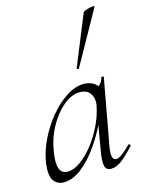

<svg xmlns="http://www.w3.org/2000/svg" viewBox="-113 -799 659 879"><g transform="rotate(-15 216.0 -359.0)"><path d="M80 13Q48 13 31.5 -11Q15 -35 22 -91Q30 -146 56.5 -200.5Q83 -255 120.5 -300Q158 -345 200.5 -372Q243 -399 282 -399Q300 -399 317 -392.5Q334 -386 346 -371Q358 -356 360 -332L322 -357Q333 -359 349 -373.5Q365 -388 368 -407Q370 -410 375.5 -409Q381 -408 380 -406L322 -89Q312 -28 338 -28Q350 -28 368 -41.5Q386 -55 408 -77Q411 -80 415 -76Q419 -72 416 -69Q383 -32 356.5 -11.5Q330 9 304 9Q281 9 275.5 -12.5Q270 -34 280 -89L304 -229L320 -246Q289 -172 248.5 -113Q208 -54 164.5 -20.5Q121 13 80 13ZM109 -30Q138 -30 169.5 -52.5Q201 -75 230.5 -112Q260 -149 282 -194Q304 -239 313 -283Q321 -318 305.5 -343Q290 -368 251 -367Q215 -366 176.5 -334Q138 -302 108.5 -248.5Q79 -195 69 -127Q62 -80 71 -55Q80 -30 109 -30ZM280 -473Q279 -470 273.5 -472Q268 -474 270 -476L368 -716Q370 -719 378.5 -722.5Q387 -726 398 -728.5Q409 -731 416.5 -731Q424 -731 422 -727Z"/></g></svg>

Font: Cormorant Garamond Light
Style: Italic
Weight: 300
Italic angle: -10°
Designer: Christian Thalmann (Catharsis Fonts)
Foundry: Catharsis Fonts
Version: Version 4.001